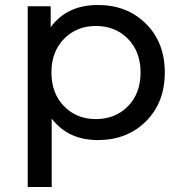

<svg xmlns="http://www.w3.org/2000/svg" viewBox="-20 -555 722 769"><path d="M372 -535Q489 -535 564.5 -460Q640 -385 640 -265Q640 -144 564.5 -69Q489 6 372 6Q253 6 187 -80V194H91V-530H183V-446Q248 -535 372 -535ZM364 -78Q442 -78 492.5 -129.5Q543 -181 543 -265Q543 -348 492.5 -399.5Q442 -451 364 -451Q287 -451 236.5 -399.5Q186 -348 186 -265Q186 -181 236.5 -129.5Q287 -78 364 -78Z"/></svg>

Font: Montserrat
Style: Regular
Weight: 500
Designer: Julieta Ulanovsky
Foundry: Julieta Ulanovsky
Version: Version 7.200;PS 007.200;hotconv 1.0.88;makeotf.lib2.5.64775